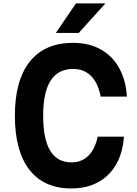

<svg xmlns="http://www.w3.org/2000/svg" viewBox="-20 -1065 790 1104"><path d="M65.6 -400Q65.6 -603.7 151.7 -711.2Q237.8 -818.6 400.4 -818.6Q490.3 -818.6 557.9 -781.7Q625.5 -744.7 664.6 -674.7Q703.8 -604.8 709.8 -509.5H559.1Q544.1 -587.3 503.8 -627.9Q463.5 -668.6 400.4 -668.6Q314.1 -668.6 271.2 -601.6Q228.2 -534.7 228.2 -400Q228.2 -265.3 268.7 -198.4Q309.1 -131.4 390.4 -131.4Q449.9 -131.4 488.1 -169.4Q526.4 -207.3 541.7 -279.1H692.4Q686.4 -187.2 648.1 -120.1Q609.8 -53 543.9 -17.2Q478 18.6 390.4 18.6Q232.8 18.6 149.2 -88.8Q65.6 -196.3 65.6 -400ZM416.8 -1045.3H586.2L432.5 -875.5H301Z"/></svg>

Font: Martian Mono sWd Rg
Style: Regular
Weight: 400
Width: 6
Monospace: yes
Designer: Roman Shamin
Foundry: Evil Martians
Version: Version 1.000